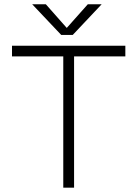

<svg xmlns="http://www.w3.org/2000/svg" viewBox="-20 -860 628 880"><path d="M313.5 -700H260.5L127.5 -840.5H190L286 -732L382.5 -840.5H446ZM554.5 -650.5V-601.5H319.5V0H270V-601.5H35V-650.5Z"/></svg>

Font: Overused Grotesk Light
Style: Regular
Weight: 300
Version: Version 0.004